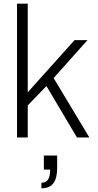

<svg xmlns="http://www.w3.org/2000/svg" viewBox="-20 -743 529 1038"><path d="M72 0H130V-173L231 -278L396 0H463L270 -321L453 -526H383L130 -244V-723H72ZM204 275C261 275 289 242 289 163V98H217V174H251C251 222 237 245 204 245Z"/></svg>

Font: Archivo ExtraLight
Style: Regular
Weight: 200
Designer: Hector Gatti
Foundry: Omnibus-Type
Version: Version 2.001